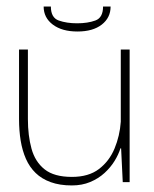

<svg xmlns="http://www.w3.org/2000/svg" viewBox="-20 -555 470 585"><path d="M199 10Q162 10 134.5 0Q107 -10 88.5 -28Q70 -46 59 -71Q48 -96 43 -126.5Q38 -157 38 -192V-404H65V-192Q65 -142 76 -102Q87 -62 116 -39Q145 -16 199 -16Q250 -16 281.5 -40Q313 -64 329 -102.5Q345 -141 348 -184V-404H375V0H354L349 -103H347Q341 -84 329 -64.5Q317 -45 298.5 -28Q280 -11 255 -0.5Q230 10 199 10ZM216 -459Q169 -459 141 -480Q113 -501 113 -535H135Q135 -501 159 -492.5Q183 -484 215 -484Q247 -484 270.5 -492.5Q294 -501 294 -535H317Q317 -501 290 -480Q263 -459 216 -459Z"/></svg>

Font: Darker Grotesque Light
Style: Regular
Weight: 300
Designer: Gabriel Lam
Foundry: TypeRant
Version: Version 1.000;gftools[0.9.28]